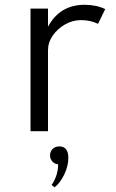

<svg xmlns="http://www.w3.org/2000/svg" viewBox="-20 -548 486 802"><path d="M107.5 0H180.5V-338Q180.5 -370.5 200.2 -399.2Q220 -428 251.8 -446Q283.5 -464 318.5 -464Q357 -464 389.5 -448.5L419.5 -510Q382 -528 333.5 -528Q230 -528 180.5 -436.5V-512H107.5ZM208 234.5Q232 215.5 248.8 180Q265.5 144.5 265.5 112.5Q265.5 63.5 228 63.5Q210.5 63.5 199.8 74.2Q189 85 189 101.5Q189 116 199 126.8Q209 137.5 223 138.5Q222.5 164.5 214.8 186.8Q207 209 195.5 224.5Z"/></svg>

Font: Spartan
Style: Regular
Weight: 400
Designer: Matt Bailey, Mirko Velimirovic
Foundry: Matt Bailey
Version: Version 1.003; ttfautohint (v1.8.3)